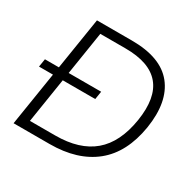

<svg xmlns="http://www.w3.org/2000/svg" viewBox="-154 -870 1048 1035"><g transform="rotate(30 370.0 -352.5)"><path d="M53 0 165 -705H382Q563 -705 639.5 -609.5Q716 -514 689 -342Q661 -170 555.5 -85Q450 0 277 0ZM123 -55H280Q431 -55 516.5 -127.5Q602 -200 626 -351Q673 -651 374 -651H217ZM19 -333 27 -383H377L369 -333Z"/></g></svg>

Font: Mulish Light
Style: Italic
Weight: 300
Italic angle: -9°
Designer: Vernon Adams
Foundry: Vernon Adams
Version: Version 3.603; ttfautohint (v1.8.3)